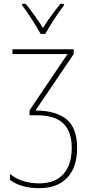

<svg xmlns="http://www.w3.org/2000/svg" viewBox="-20 -971 490 1001"><path d="M295 -951Q244 -889 204 -825Q185 -856 160.5 -890Q136 -924 114 -951H95V-944Q116 -917 144.5 -872.5Q173 -828 192 -794H216Q234 -827 262 -870Q290 -913 314 -944V-951ZM45 -714V-689H332L134 -396V-370H171Q267 -370 310.5 -327Q354 -284 354 -200Q354 -112 310.5 -63.5Q267 -15 185 -15Q93 -15 32 -64V-33Q90 10 185 10Q279 10 330.5 -44.5Q382 -99 382 -200Q382 -303 327.5 -348.5Q273 -394 165 -395L364 -689V-714Z"/></svg>

Font: Noto Sans Display SemiCondensed Thin
Style: Regular
Weight: 250
Width: 4
Designer: Monotype Design team
Foundry: Monotype Imaging Inc.
Version: 1.000